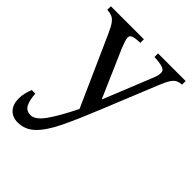

<svg xmlns="http://www.w3.org/2000/svg" viewBox="-201 -540 875 875"><g transform="rotate(45 236.0 -102.5)"><path d="M69 235Q35 235 15 213.5Q-5 192 -5 154Q-5 137 -1 120Q3 103 10 85H33Q36 128 48 149Q60 170 87 170Q117 170 149.5 124.5Q182 79 225 -8L76 -342Q61 -376 49.5 -391Q38 -406 25.5 -411Q13 -416 -5 -417V-440H208V-417Q175 -416 161.5 -410.5Q148 -405 150 -389.5Q152 -374 165 -342L265 -112H267L360 -342Q380 -389 366 -402Q352 -415 299 -417V-440H477V-417Q462 -416 450 -410.5Q438 -405 427.5 -389.5Q417 -374 404 -342L297 -79Q255 25 221.5 95Q188 165 152.5 200Q117 235 69 235Z"/></g></svg>

Font: Bona Nova SC
Style: Regular
Weight: 400
Designer: Mateusz Machalski
Foundry: Capitalics
Version: Version 4.001; ttfautohint (v1.8.4.7-5d5b)